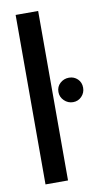

<svg xmlns="http://www.w3.org/2000/svg" viewBox="-82 -740 424 781"><g transform="rotate(-10 130.0 -350.0)"><path d="M210 -411Q189 -411 173.5 -397Q158 -383 158 -361Q158 -340 173.5 -325Q189 -310 210 -310Q231 -310 245.5 -325Q260 -340 260 -361Q260 -383 245.5 -397Q231 -411 210 -411ZM41 0H134V-700H41Z"/></g></svg>

Font: Advent Pro SemiBold
Style: Regular
Weight: 600
Designer: VivaRado, Andreas Kalpakidis
Foundry: VivaRado, Andreas Kalpakidis
Version: Version 3.000